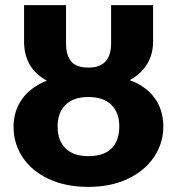

<svg xmlns="http://www.w3.org/2000/svg" viewBox="-20 -713 691 750"><path d="M618 -218Q618 -155 582.5 -101Q547 -47 480.5 -15Q414 17 325 17Q236 17 170 -14Q104 -45 68.5 -98.5Q33 -152 33 -217Q33 -280 66.5 -326.5Q100 -373 163 -398Q74 -446 74 -551V-693H238V-544Q238 -497 258 -473Q278 -449 326 -449Q414 -449 414 -544V-693H578V-551Q578 -501 554.5 -462.5Q531 -424 487 -400Q551 -376 584.5 -329.5Q618 -283 618 -218ZM446 -220Q446 -273 415 -303.5Q384 -334 325 -334Q267 -334 236 -303.5Q205 -273 205 -219Q205 -164 236 -133.5Q267 -103 325 -103Q386 -103 416 -133.5Q446 -164 446 -220Z"/></svg>

Font: FiraGOUPP
Style: Bold
Weight: 700
Designer: bBox Type
Foundry: bBox Type GmbH
Version: Version 1.001